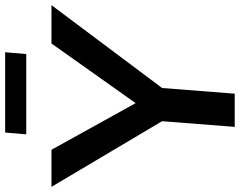

<svg xmlns="http://www.w3.org/2000/svg" viewBox="-115 -819 932 746"><g transform="rotate(-90 351.0 -446.0)"><path d="M231 0 256 -320 277 -242 -2 -712H142L336 -362H307L555 -712H704L352 -242L385 -320L360 0ZM202 -810 209 -892H521L514 -810Z"/></g></svg>

Font: Muli
Style: Bold Italic
Weight: 700
Italic angle: -4.541°
Designer: Vernon Adams
Foundry: Vernon Adams
Version: Version 2.100; ttfautohint (v1.8.1.43-b0c9)